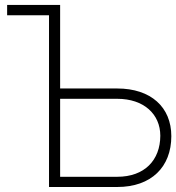

<svg xmlns="http://www.w3.org/2000/svg" viewBox="-20 -747 704 767"><path d="M220.2 -727.3H8.5V-686.1H175.8V0H448.5C584.2 0 664.4 -79.9 664.4 -203.1C664.4 -318.9 582.7 -393.5 448.5 -393.5H220.2ZM220.2 -352.3H448.5C554.3 -352.3 620.4 -291.2 620.4 -204.5C620 -106.9 557.2 -40.8 448.5 -40.8H220.2Z"/></svg>

Font: Karasuma Gothic
Style: Thin
Weight: 200
Designer: Rasmus Andersson / Ryoko Ishizuka
Foundry: rsms
Version: Version 1.00